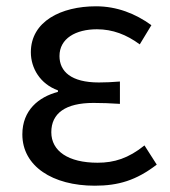

<svg xmlns="http://www.w3.org/2000/svg" viewBox="-20 -577 541 610"><path d="M281 13C356 13 413 -4 478 -54L439 -115C388 -74 343 -60 290 -60C197 -60 143 -97 143 -157C143 -217 188 -250 277 -250C304 -250 330 -249 361 -247V-318C335 -316 315 -315 294 -315C206 -315 169 -350 169 -399C169 -455 221 -484 288 -484C338 -484 382 -467 424 -436L461 -497C410 -534 351 -557 285 -557C174 -557 78 -509 78 -411C78 -360 108 -310 164 -290V-285C103 -269 51 -227 51 -150C51 -49 147 13 281 13Z"/></svg>

Font: Noto Sans JP Regular
Style: Regular
Weight: 400
Designer: Ryoko NISHIZUKA (kana & ideographs); Paul D. Hunt (Latin, Greek & Cyrillic); Wenlong ZHANG (bopomofo); Sandoll Communica
Foundry: Adobe Systems Incorporated
Version: Version 1.004;PS 1.004;hotconv 1.0.82;makeotf.lib2.5.63406